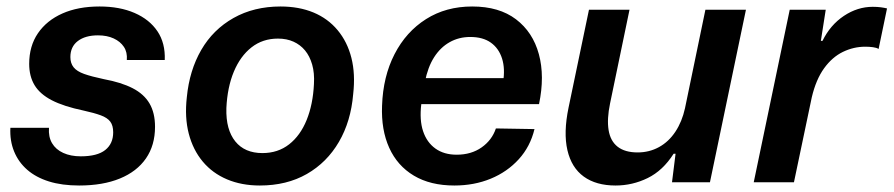

<svg xmlns="http://www.w3.org/2000/svg" viewBox="-20 -562 2755 592"><path d="M224 10Q171 10 131 -2.5Q91 -15 64 -38.5Q37 -62 23.5 -95Q10 -128 12 -168H131Q129 -140 140.5 -120.5Q152 -101 175 -90.5Q198 -80 229 -80Q280 -80 304.5 -99.5Q329 -119 329 -154Q329 -175 320 -187Q311 -199 290.5 -206.5Q270 -214 238 -221Q176 -234 139.5 -253Q103 -272 86.5 -299.5Q70 -327 70 -365Q70 -420 97 -459.5Q124 -499 172.5 -520.5Q221 -542 287 -542Q349 -542 395 -522Q441 -502 465.5 -465.5Q490 -429 488 -377H371Q373 -401 362 -417.5Q351 -434 330.5 -443.5Q310 -453 282 -453Q243 -453 220 -435.5Q197 -418 197 -386Q197 -367 207 -354.5Q217 -342 239.5 -334Q262 -326 300 -318Q354 -308 389 -290Q424 -272 441 -243Q458 -214 458 -171Q458 -114 430 -73.5Q402 -33 349.5 -11.5Q297 10 224 10Z M781 10Q725 10 680 -9Q635 -28 605 -64Q575 -100 562 -150Q549 -200 556 -262Q564 -345 600.5 -408Q637 -471 700 -506.5Q763 -542 845 -542Q902 -542 946.5 -523.5Q991 -505 1021 -469Q1051 -433 1063.5 -383.5Q1076 -334 1069 -272Q1062 -188 1025 -124.5Q988 -61 926 -25.5Q864 10 781 10ZM789 -90Q837 -90 871.5 -117Q906 -144 925.5 -192Q945 -240 948 -303Q950 -337 942.5 -363Q935 -389 920.5 -406.5Q906 -424 885 -433.5Q864 -443 837 -443Q790 -443 755.5 -416Q721 -389 701 -341Q681 -293 678 -229Q677 -195 684 -169.5Q691 -144 705.5 -126Q720 -108 741 -99Q762 -90 789 -90Z M1381 10Q1307 10 1256 -20.5Q1205 -51 1180 -106.5Q1155 -162 1158 -236Q1161 -326 1196.5 -395Q1232 -464 1293.5 -503Q1355 -542 1436 -542Q1519 -542 1571 -502.5Q1623 -463 1641.5 -395Q1660 -327 1642 -241H1279Q1273 -192 1284.5 -157.5Q1296 -123 1322.5 -104Q1349 -85 1388 -85Q1433 -85 1465 -107.5Q1497 -130 1509 -166L1628 -164Q1615 -110 1579.5 -71Q1544 -32 1493 -11Q1442 10 1381 10ZM1290 -309 1280 -321H1541L1531 -308Q1538 -350 1528 -381.5Q1518 -413 1493.5 -430.5Q1469 -448 1430 -448Q1395 -448 1366.5 -432Q1338 -416 1318.5 -385.5Q1299 -355 1290 -309Z M1878 10Q1818 10 1780 -17.5Q1742 -45 1729.5 -99Q1717 -153 1733 -230L1796 -532H1921L1861 -243Q1851 -195 1856.5 -161Q1862 -127 1884.5 -109.5Q1907 -92 1946 -92Q1982 -92 2012 -108.5Q2042 -125 2062.5 -156Q2083 -187 2092 -228L2155 -532H2280L2169 0H2052L2063 -88H2057Q2024 -36 1977 -13Q1930 10 1878 10Z M2304 0 2415 -532H2526L2511 -436H2516Q2540 -485 2582 -513Q2624 -541 2671 -541Q2685 -541 2696 -539.5Q2707 -538 2715 -536L2689 -411Q2683 -415 2671.5 -416.5Q2660 -418 2648 -418Q2612 -418 2579 -402Q2546 -386 2521 -351.5Q2496 -317 2483 -262L2428 0Z"/></svg>

Font: Mona Sans ExtraLight SemiBold
Style: Italic
Weight: 600
Italic angle: -11.6951°
Version: Version 2.000